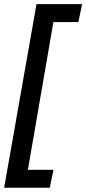

<svg xmlns="http://www.w3.org/2000/svg" viewBox="-33 -770 416 926"><path d="M-13 135.5 143 -750H363L345 -663.5H224.5L101.5 49H225L207 135.5Z"/></svg>

Font: Cabin Condensed SemiBold
Style: Italic
Weight: 600
Width: 3
Italic angle: -10°
Designer: Pablo Impallari
Foundry: Pablo Impallari. http://www.impallari.com Igino Marini. http://www.ikern.com
Version: Version 3.001; ttfautohint (v1.8.3)